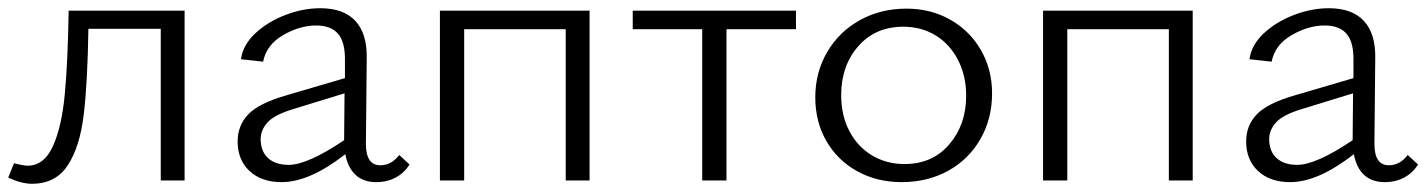

<svg xmlns="http://www.w3.org/2000/svg" viewBox="-28 -439 3469 467"><path d="M421 0H363V-369H187Q185 -237 175.5 -159Q166 -81 136.5 -36.5Q107 8 50 8Q24 8 -8 -7L6 -42Q29 -36 39 -36Q79 -36 100.5 -83Q122 -130 129.5 -209Q137 -288 139 -413H421Z M968 -39Q956 -19 935 -7.5Q914 4 887 4Q856 4 837 -13.5Q818 -31 812 -64Q725 4 657 4Q608 4 579 -23Q550 -50 550 -95Q550 -134 576 -161Q602 -188 668 -207L811 -249V-290Q812 -336 794.5 -356.5Q777 -377 741 -377Q701 -377 660.5 -353.5Q620 -330 612 -289L558 -295Q563 -330 593 -358Q623 -386 666 -402.5Q709 -419 751 -419Q808 -419 836.5 -388Q865 -357 864 -298L862 -89Q862 -37 897 -37Q924 -37 943 -62ZM674 -38Q720 -38 809 -98L810 -212L683 -173Q638 -159 622 -140.5Q606 -122 606 -101Q606 -71 624 -54.5Q642 -38 674 -38Z M1406 0H1348V-368H1101V0H1042V-413H1406Z M1908 -368H1739V0H1680V-368H1511V-413H1908Z M1955 -202Q1955 -263 1984 -312.5Q2013 -362 2063.5 -390Q2114 -418 2177 -418Q2236 -418 2283.5 -391Q2331 -364 2358 -317Q2385 -270 2385 -212Q2385 -150 2356.5 -100.5Q2328 -51 2278 -23.5Q2228 4 2165 4Q2105 4 2057 -22.5Q2009 -49 1982 -96Q1955 -143 1955 -202ZM2322 -206Q2322 -255 2302 -293.5Q2282 -332 2247.5 -353Q2213 -374 2169 -374Q2101 -374 2059.5 -326.5Q2018 -279 2018 -208Q2018 -158 2038 -120Q2058 -82 2093 -61Q2128 -40 2172 -40Q2240 -40 2281 -88Q2322 -136 2322 -206Z M2873 0H2815V-368H2568V0H2509V-413H2873Z M3421 -39Q3409 -19 3388 -7.5Q3367 4 3340 4Q3309 4 3290 -13.5Q3271 -31 3265 -64Q3178 4 3110 4Q3061 4 3032 -23Q3003 -50 3003 -95Q3003 -134 3029 -161Q3055 -188 3121 -207L3264 -249V-290Q3265 -336 3247.5 -356.5Q3230 -377 3194 -377Q3154 -377 3113.5 -353.5Q3073 -330 3065 -289L3011 -295Q3016 -330 3046 -358Q3076 -386 3119 -402.5Q3162 -419 3204 -419Q3261 -419 3289.5 -388Q3318 -357 3317 -298L3315 -89Q3315 -37 3350 -37Q3377 -37 3396 -62ZM3127 -38Q3173 -38 3262 -98L3263 -212L3136 -173Q3091 -159 3075 -140.5Q3059 -122 3059 -101Q3059 -71 3077 -54.5Q3095 -38 3127 -38Z"/></svg>

Font: Isabella Sans
Style: Regular
Weight: 400
Designer: Original fonts by Christian Thalmann (Catharsis Fonts), Modifications by Cristiano Sobral
Version: Version 0.002;July 12, 2020;FontCreator 13.0.0.2655 64-bit; 